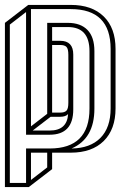

<svg xmlns="http://www.w3.org/2000/svg" viewBox="-20 -621 490 781"><path d="M0 140V-528L95 -601H268Q354 -601 402 -554Q450 -507 450 -422V-180Q450 -95 402 -47.5Q354 0 268 0H192V67L97 140ZM225 -438H192V-163H225Q243 -163 250.5 -171Q258 -179 258 -203V-398Q258 -422 250.5 -430Q243 -438 225 -438ZM225 -146H186L113 -90H182Q253 -90 257 -157Q247 -146 225 -146ZM172 60V0H106V111ZM86 -73V-572L20 -521V123H86V-17H182Q344 -17 344 -179V-413Q344 -511 256 -511H192V-455H225Q278 -455 278 -399V-176Q278 -73 182 -73ZM256 -528Q308 -528 336 -499Q364 -470 364 -413V-179Q364 -57 271 -17Q347 -18 388.5 -60Q430 -102 430 -180V-422Q430 -584 268 -584H106V-107L172 -158V-528Z"/></svg>

Font: Imposible
Style: Regular
Weight: 400
Designer: Rodrigo Fuenzalida
Foundry: fragTYPE
Version: Version 1.000